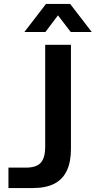

<svg xmlns="http://www.w3.org/2000/svg" viewBox="-20 -957 487 977"><path d="M23 0V-104H111Q166 -104 188 -129.5Q210 -155 210 -209V-729H341V-199Q341 -133 320 -88.5Q299 -44 256 -22Q213 0 146 0ZM104 -794 214 -937H337L447 -794H340L275 -879L211 -794Z"/></svg>

Font: Mona Sans ExtraLight SemiBold
Style: Regular
Weight: 600
Version: Version 2.000